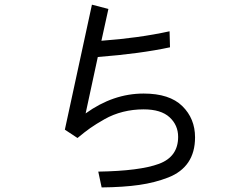

<svg xmlns="http://www.w3.org/2000/svg" viewBox="-20 -777 1040 831"><path d="M260.7 -215.8 377.9 -756.8 449.2 -738.3 418.9 -600.6Q580.1 -612.3 713.9 -641.6L715.8 -572.3Q588.9 -544.9 403.3 -530.3L350.6 -286.1Q469.7 -372.1 601.6 -372.1Q713.9 -372.1 769 -317.9Q824.2 -263.7 824.2 -182.6Q824.2 -118.2 794.9 -74.7Q765.6 -31.2 708 -8.8Q650.4 13.7 582.5 23.4Q514.6 33.2 419.9 34.2L405.3 -34.2Q585 -37.1 668 -67.9Q751 -98.6 751 -184.6Q751 -235.4 713.9 -269.5Q676.8 -303.7 601.6 -303.7Q555.7 -303.7 512.7 -293Q469.7 -282.2 432.6 -261.2Q395.5 -240.2 370.6 -222.7Q345.7 -205.1 315.4 -179.7Z"/></svg>

Font: Gothic A1
Style: Regular
Weight: 400
Designer: HanYang I&C Co.,Ltd.
Foundry: HanYang I&C Co.,Ltd.
Version: Version 2.50